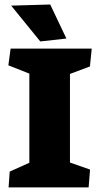

<svg xmlns="http://www.w3.org/2000/svg" viewBox="-20 -820 438 840"><path d="M156.2 -638.7 28.8 -795.4 199.7 -800.3 270.5 -651.4ZM108.4 -498V-107.9L22.5 -69.3L17.6 0H367.7L374 -78.1L286.1 -108.9V-496.6L373.5 -529.3L381.3 -607.4H26.4L16.6 -534.2Z"/></svg>

Font: Neuton ExtraBold
Style: Regular
Weight: 800
Designer: Brian M Zick
Foundry: Brian M Zick
Version: Version 1.560